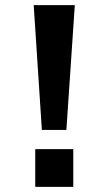

<svg xmlns="http://www.w3.org/2000/svg" viewBox="-20 -732 387 752"><path d="M273 -712H112L144 -223H240ZM267 0V-148H118V0Z"/></svg>

Font: Matrixport Bold
Style: Regular
Weight: 600
Designer: Ninad Kale (Devanagari), Jonny Pinhorn (Latin)
Foundry: Indian Type Foundry
Version: Version 2.000;PS 1.0;hotconv 1.0.79;makeotf.lib2.5.61930; tt